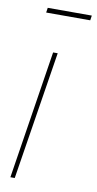

<svg xmlns="http://www.w3.org/2000/svg" viewBox="-83 -743 396 781"><g transform="rotate(10 115.5 -352.5)"><path d="M37 0H19L102 -530H121ZM46 -685 49 -705H231L228 -685Z"/></g></svg>

Font: Georama SemiCondensed Thin
Style: Italic
Weight: 100
Width: 4
Italic angle: -9°
Designer: Jean-Baptiste Levee
Foundry: Production Type
Version: Version 1.000